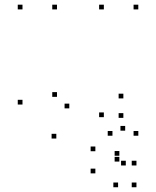

<svg xmlns="http://www.w3.org/2000/svg" viewBox="-20 -564 660 812"><path d="M75.1 -524.2V-544.2H55.1V-524.2ZM75.1 -121.9V-141.9H55.1V-121.9ZM218.2 21.9V1.9H198.2V21.9ZM501.7 -65.5V-85.5H481.7V-65.5ZM501.7 -147.8V-167.8H481.7V-147.8ZM273.1 -105.7V-125.7H253.1V-105.7ZM221 -154.4V-174.4H201V-154.4ZM221 -524.2V-544.2H201V-524.2ZM419.2 -524.2V-544.2H399.2V-524.2ZM419.2 -68.5V-88.5H399.2V-68.5ZM455.6 10V-10H435.6V10ZM564.9 10V-10H544.9V10ZM564.9 -524.2V-544.2H544.9V-524.2ZM383.3 169.2V149.2H363.3V169.2ZM479.4 227.9V207.9H459.4V227.9ZM557.1 227.9V207.9H537.1V227.9ZM557.1 135.8V115.8H537.1V135.8ZM512 135.8V115.8H492V135.8ZM484.8 119.3V99.3H464.8V119.3ZM484.8 94.7V74.7H464.8V94.7ZM565 10V-10H545V10ZM509.4 -11.4V-31.4H489.4V-11.4ZM383.3 75.6V55.6H363.3V75.6Z"/></svg>

Font: Monaspace Krypton Dots Var
Style: Regular
Weight: 400
Designer: Riley Cran and the Lettermatic Team
Version: Version 1.100 (Monaspace Krypton Dots)